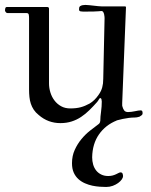

<svg xmlns="http://www.w3.org/2000/svg" viewBox="-21 -492 607 771"><path d="M381.8 -8.3Q381.8 -22.5 384.8 -43.5Q387.7 -64.5 387.7 -84.5Q387.7 -87.9 386.5 -93Q385.3 -98.1 380.9 -98.1Q378.9 -98.1 376.2 -93Q373.5 -87.9 369.1 -82.5Q353.5 -64.9 337.9 -49.6Q322.3 -34.2 304.7 -22.5Q287.1 -10.7 266.6 -4.2Q246.1 2.4 221.2 2.4Q197.3 2.4 175.3 -5.6Q153.3 -13.7 134.3 -30.3Q122.1 -40 114.5 -51.5Q106.9 -63 102.8 -75.7Q98.6 -88.4 97.2 -102.5Q95.7 -116.7 95.7 -131.8V-419.9Q95.7 -427.2 94.5 -433.3Q93.3 -439.5 85.4 -439.5H9.3Q4.9 -439.5 2 -443.4Q-1 -447.3 -1 -451.2Q-1 -453.1 0.2 -458.5Q1.5 -463.9 6.8 -463.9H168Q175.8 -463.9 175.8 -457V-157.2Q175.8 -138.7 181.4 -120.6Q187 -102.5 197.8 -88.4Q208.5 -74.2 224.4 -65.4Q240.2 -56.6 261.2 -56.6Q285.2 -56.6 302.7 -61.3Q320.3 -65.9 338.9 -76.2Q359.4 -88.4 375 -111.3Q380.9 -119.6 384.3 -127Q387.7 -134.3 389.6 -141.6Q391.6 -148.9 392.6 -157.2Q393.6 -165.5 393.6 -175.8L398.9 -418Q398.9 -419.4 398.7 -424.1Q398.4 -428.7 397.2 -434.1Q396 -439.5 393.6 -443.6Q391.1 -447.8 386.7 -447.8Q383.8 -447.8 375.2 -446.8Q366.7 -445.8 355.5 -445.8Q344.7 -445.8 335.2 -445.6Q325.7 -445.3 320.3 -445.3Q310.1 -445.3 303.2 -446.3Q296.4 -447.3 296.4 -453.6Q296.4 -457 296.9 -460.9Q297.4 -464.8 300.8 -467.3Q305.2 -470.2 310.8 -471.2Q316.4 -472.2 321.8 -472.2Q328.6 -472.2 337.4 -471.2Q346.2 -470.2 355.5 -469.2Q364.7 -468.3 373 -467.3Q381.3 -466.3 387.7 -466.3H481.4Q484.9 -466.3 484.9 -462.9L469.7 -78.6V-71.8Q469.7 -69.3 469.7 -67.9Q469.7 -66.4 470.7 -64Q472.7 -55.7 477.5 -48.8Q482.4 -42 493.2 -42Q499.5 -42 506.8 -43Q514.2 -43.9 521 -45.4Q527.8 -46.9 533.9 -47.9Q540 -48.8 543.9 -48.8Q549.3 -48.8 550.5 -44.9Q551.8 -41 551.8 -38.1Q551.8 -32.2 547.6 -29.1Q543.5 -25.9 539.1 -23.4Q528.3 -20 519.5 -20Q514.2 -20 509.5 -19.8Q504.9 -19.5 496.6 -18.6Q484.9 -17.1 471.9 -14.4Q459 -11.7 446.8 -8.3H448.2Q402.8 9.8 376.5 47.6Q350.1 85.4 349.1 139.6Q349.1 154.8 353 168.5Q356.9 182.1 365 192.4Q373 202.6 385.3 208.7Q397.5 214.8 413.6 214.8Q423.8 214.8 431.6 212.6Q439.5 210.4 445.3 207.5Q451.2 204.6 455.6 202.4Q460 200.2 462.9 200.2Q469.2 200.2 471.2 205.3Q473.1 210.4 473.1 215.8Q473.1 221.2 467.8 228.8Q462.4 236.3 453.4 242.9Q444.3 249.5 431.9 254.2Q419.4 258.8 405.3 258.8Q394 258.8 379.6 257.8Q365.2 256.8 350.1 253.7Q335 250.5 320.3 244.1Q305.7 237.8 293.9 227.3Q282.2 216.8 275.1 201.2Q268.1 185.5 268.1 163.6Q268.1 133.8 279.1 109.9Q290 85.9 305.9 66.7Q321.8 47.4 340.1 33Q358.4 18.6 373 7.8Q376 5.9 378.4 2.9Q380.9 0 381.8 -7.3Z"/></svg>

Font: IM FELL French Canon
Style: Regular
Weight: 400
Designer: Igino Marini
Foundry: Igino Marini,
Version: 3.00